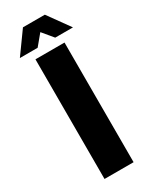

<svg xmlns="http://www.w3.org/2000/svg" viewBox="-215 -879 734 927"><g transform="rotate(-30 152.5 -415.5)"><path d="M71 0V-667H233V0ZM9 -710 96 -831H218L305 -710H206L157 -769L108 -710Z"/></g></svg>

Font: Maven Pro
Style: Bold
Weight: 700
Designer: Joe Prince
Foundry: Joe Prince
Version: Version 2.103